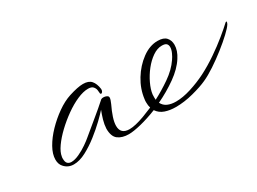

<svg xmlns="http://www.w3.org/2000/svg" viewBox="-29 -569 1155 863"><g transform="rotate(-30 549.0 -137.5)"><path d="M465 12Q431 12 410 -3.5Q389 -19 389 -60Q390 -81 396.5 -103.5Q403 -126 411 -146Q398 -131 372 -106Q346 -81 313.5 -55.5Q281 -30 247 -12Q213 6 183 6Q153 6 134 -16Q121 -30 121 -54Q121 -82 139.5 -115Q158 -148 188.5 -179.5Q219 -211 254.5 -236Q290 -261 324 -272Q371 -287 398 -287Q427 -287 440.5 -271.5Q454 -256 458 -227V-224Q458 -217 454.5 -212.5Q451 -208 448 -208Q443 -208 443 -216Q443 -221 441.5 -230.5Q440 -240 432.5 -248.5Q425 -257 407 -257Q382 -257 350 -243Q318 -229 285 -205.5Q252 -182 223 -154.5Q194 -127 175 -100Q156 -73 153 -52Q152 -49 152 -46Q152 -43 152 -41Q152 -23 159.5 -16Q167 -9 179 -9Q197 -9 220.5 -20Q244 -31 264 -45Q284 -59 292 -66Q324 -93 364 -125.5Q404 -158 435 -186Q440 -189 446 -189Q460 -189 469 -182Q472 -179 472 -174Q472 -169 469.5 -161.5Q467 -154 463 -145Q449 -116 441 -91.5Q433 -67 433 -49Q433 -6 479 -6Q508 -6 557 -24L607 -44Q603 -56 603 -72Q603 -76 603 -80.5Q603 -85 604 -89Q610 -139 637.5 -184Q665 -229 704.5 -258Q744 -287 785 -287Q816 -287 829.5 -272Q843 -257 843 -234Q843 -204 822 -172Q798 -134 751.5 -101Q705 -68 652 -43Q661 -25 679 -17Q697 -9 722 -9Q757 -9 800 -22.5Q843 -36 883 -56Q924 -77 965 -105Q1006 -133 1039.5 -160.5Q1073 -188 1092 -206Q1096 -208 1096 -208Q1098 -208 1098 -205Q1098 -201 1094 -194Q1086 -181 1061.5 -158Q1037 -135 1004 -109Q971 -83 937 -60.5Q903 -38 876 -26Q848 -13 800.5 -0.5Q753 12 709 12Q678 12 653.5 3.5Q629 -5 615 -26Q570 -8 529.5 2Q489 12 465 12ZM646 -62Q687 -83 730.5 -113Q774 -143 799 -180Q807 -191 814 -206.5Q821 -222 821 -235Q821 -246 814.5 -252.5Q808 -259 791 -259Q767 -259 742.5 -242Q718 -225 697.5 -199Q677 -173 663 -143.5Q649 -114 646 -90Q645 -74 646 -62Z"/></g></svg>

Font: WindSong
Style: Regular
Weight: 400
Designer: Robert E. Leuschke
Foundry: Robert E. Leuschke
Version: Version 1.010; ttfautohint (v1.8.3)